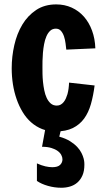

<svg xmlns="http://www.w3.org/2000/svg" viewBox="-20 -590 487 881"><path d="M414.1 -197.8Q408.2 -151.4 397.2 -112.5Q386.2 -73.7 366 -45.9Q345.7 -18.1 314 -2.4Q282.2 13.2 234.9 13.2Q201.2 13.2 173.3 2.2Q145.5 -8.8 123 -28.6Q100.6 -48.3 84 -75.7Q67.4 -103 56.2 -135.3Q44.9 -167.5 39.3 -203.4Q33.7 -239.3 33.7 -276.4Q33.7 -330.6 45.7 -383.1Q57.6 -435.5 82.5 -477.1Q107.4 -518.6 146 -544.2Q184.6 -569.8 237.8 -569.8Q276.4 -569.8 308.8 -555.2Q341.3 -540.5 365 -513.7Q388.7 -486.8 402.3 -449.7Q416 -412.6 417.5 -368.2L284.2 -362.3Q282.7 -374.5 280.8 -390.9Q278.8 -407.2 273.9 -422.4Q269 -437.5 260 -448Q251 -458.5 236.3 -458.5Q220.7 -458.5 210.2 -448.7Q199.7 -439 192.9 -423.1Q186 -407.2 182.4 -387.5Q178.7 -367.7 177 -347.9Q175.3 -328.1 175 -310.5Q174.8 -293 174.8 -281.2Q174.8 -269.5 175 -252Q175.3 -234.4 177.2 -214.8Q179.2 -195.3 183.1 -175.8Q187 -156.2 194.3 -140.6Q201.7 -125 212.9 -115.2Q224.1 -105.5 240.7 -105.5Q251 -105.5 258.8 -110.1Q266.6 -114.7 272.5 -122.1Q278.3 -129.4 282.5 -138.9Q286.6 -148.4 289.6 -158.2Q295.9 -181.6 296.9 -210.9ZM192.4 -23.4H266.6L252 37.1Q281.7 45.4 301.8 58.1Q321.8 70.8 334.5 84.5Q347.2 98.1 354 112.1Q360.8 126 363.8 137.5Q366.7 148.9 366.9 156.5Q367.2 164.1 367.2 165.5Q367.2 194.8 358.4 214.8Q349.6 234.9 335 247.6Q320.3 260.3 301.3 265.9Q282.2 271.5 261.7 271.5Q230 271.5 200 262.9Q169.9 254.4 149.4 240.2V159.7Q170.9 169.4 188.2 173.3Q205.6 177.2 219.7 177.2Q245.1 177.2 255.9 166.5Q266.6 155.8 266.6 141.1Q266.6 131.3 261.2 121.1Q255.9 110.8 244.4 102.5Q232.9 94.2 215.3 88.9Q197.8 83.5 172.9 83.5Z"/></svg>

Font: Francois One
Style: Regular
Weight: 400
Designer: Vernon Adams
Foundry: vernon adams
Version: Version 1.000